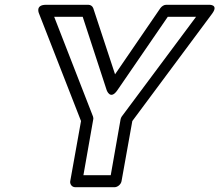

<svg xmlns="http://www.w3.org/2000/svg" viewBox="-20 -756 915 801"><path d="M470 -380 680 -686H798L488 -270C485 -266 484 -262 483 -258L442 -25H328L369 -258C370 -262 369 -266 368 -270L206 -686H325L425 -380C425 -380 440 -336 470 -380ZM460 -446 369 -722C366 -730 358 -736 349 -736H172C125 -736 143 -699 143 -699L318 -251L273 0C271 11 279 25 294 25H458C469 25 484 15 487 0L532 -251L865 -699C895 -740 849 -736 849 -736H673C664 -736 655 -730 649 -722Z"/></svg>

Font: Asimov
Style: WidOuIt
Weight: 500
Designer: Google
Version: Version 2.000980; 2014